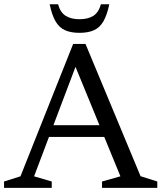

<svg xmlns="http://www.w3.org/2000/svg" viewBox="-20 -904 778 924"><path d="M190.5 -245V-301.5H530.5V-245ZM656.5 -56 737 -30.5V0H471V-30.5L559.5 -55.5L327.5 -621H358L144 -55.5L229 -30.5V0H-0.5V-30.5L78.5 -55.5L332 -692.5H391.5ZM362.5 -811.5Q404 -811.5 429.5 -828Q455 -844.5 465.5 -883.5H506Q495 -831 477.5 -801Q460 -771 432 -758.5Q404 -746 362.5 -746Q321 -746 293 -758.5Q265 -771 247.5 -801Q230 -831 219 -883.5H259.5Q270 -844.5 295.8 -828Q321.5 -811.5 362.5 -811.5Z"/></svg>

Font: Newsreader
Style: Regular
Weight: 400
Designer: Hugues Gentile
Foundry: Production Type
Version: Version 1.003